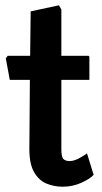

<svg xmlns="http://www.w3.org/2000/svg" viewBox="-20 -702 385 726"><path d="M217 4Q184 4 155.5 -8Q127 -20 109 -51Q91 -82 91 -138L93 -400H17L2 -481L9 -491H94L96 -659L203 -682L212 -666V-491H313Q318 -491 318 -485V-400H212V-139Q212 -108 220 -100.5Q228 -93 243 -93Q260 -93 280 -104Q300 -115 309 -122L334 -41Q321 -26 288 -11Q255 4 217 4Z"/></svg>

Font: Kreon Light
Style: Bold
Weight: 700
Version: Version 2.002